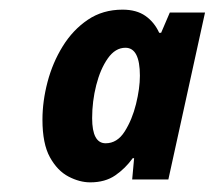

<svg xmlns="http://www.w3.org/2000/svg" viewBox="-20 -740 445 398"><path d="M167 -362Q145 -362 122 -374Q99 -386 83.5 -414Q68 -442 68 -492Q68 -530 78.5 -570Q89 -610 110 -644Q131 -678 162 -699Q193 -720 234 -720Q263 -720 281.5 -707Q300 -694 310 -672H314L332 -714H405L329 -368H254L258 -412H255Q240 -391 219 -376.5Q198 -362 167 -362ZM199 -443Q223 -443 238.5 -467.5Q254 -492 262 -524.5Q270 -557 270 -583Q270 -641 240 -641Q219 -641 203.5 -619Q188 -597 179.5 -563.5Q171 -530 171 -495Q171 -443 199 -443Z"/></svg>

Font: Noto Sans Condensed ExtraBold
Style: Italic
Weight: 800
Width: 3
Italic angle: -12°
Designer: Monotype Design Team
Foundry: Monotype Imaging Inc.
Version: Version 2.013; ttfautohint (v1.8.4.7-5d5b)